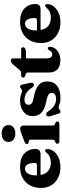

<svg xmlns="http://www.w3.org/2000/svg" viewBox="792 -1554 775 2400"><g transform="rotate(-90 1180.0 -354.5)"><path d="M518 -300.5Q518 -235.5 451 -235.5H192.5Q204.5 -170 245 -138.5Q285.5 -107 347 -107Q385.5 -107 415.8 -119.5Q446 -132 468 -159.5Q480 -170.5 486.5 -174.8Q493 -179 499.5 -179Q508.5 -179 512.5 -170.5Q516.5 -162 516.5 -149.5Q515.5 -106 486.5 -69Q457.5 -32 406.5 -9.5Q355.5 13 289 13Q214.5 13 156 -16.8Q97.5 -46.5 63.8 -100.8Q30 -155 30 -227Q30 -306 61.5 -365.5Q93 -425 152.2 -458.2Q211.5 -491.5 295.5 -491.5Q403.5 -491.5 460.8 -437.8Q518 -384 518 -300.5ZM187.5 -291.5Q187.5 -286 187.5 -281H316Q342.5 -281 342.5 -305.5Q342.5 -369.5 323.2 -400Q304 -430.5 271.5 -430.5Q235 -430.5 211.2 -395Q187.5 -359.5 187.5 -291.5Z M710.5 -550.5Q662.5 -550.5 634 -574Q605.5 -597.5 605.5 -636.5Q605.5 -675.5 634 -698.5Q662.5 -721.5 710.5 -721.5Q759 -721.5 787.5 -698.5Q816 -675.5 816 -636.5Q816 -597.5 787.5 -574Q759 -550.5 710.5 -550.5ZM810 -451.5V-93.5Q810 -75 813.8 -67.2Q817.5 -59.5 826 -56.5L840.5 -51.5Q861 -43.5 861 -25.5Q861 0 828 0H615.5Q582.5 0 582.5 -25.5Q582.5 -43 602.5 -51.5L618 -56.5Q626 -60 629.8 -67.5Q633.5 -75 633.5 -93V-353Q633.5 -367.5 629.5 -373.8Q625.5 -380 616.5 -382L598 -384.5Q579.5 -390 579.5 -407Q579.5 -417.5 585.2 -423.5Q591 -429.5 606.5 -435.5L708 -474Q731.5 -483 745.2 -486.8Q759 -490.5 769 -490.5Q789.5 -490.5 799.8 -479.5Q810 -468.5 810 -451.5Z M1135 -436.5Q1103 -436.5 1086.2 -421.8Q1069.5 -407 1069.5 -385Q1069.5 -365 1083.8 -349.5Q1098 -334 1151 -323.5Q1236.5 -307.5 1282 -282.8Q1327.5 -258 1344.5 -224.8Q1361.5 -191.5 1361.5 -150Q1361.5 -74.5 1308.5 -30.8Q1255.5 13 1153 13Q1117.5 13 1095.5 7.2Q1073.5 1.5 1059.8 -4.2Q1046 -10 1035.5 -10Q1024 -10 1016.8 -4.2Q1009.5 1.5 1002.5 7.5Q995.5 13.5 984.5 13.5Q973.5 13.5 968.2 7.2Q963 1 958 -15L928 -109Q915 -153 940.5 -163Q965.5 -172.5 984.5 -144Q1018.5 -90 1058 -65.8Q1097.5 -41.5 1142 -41.5Q1180.5 -41.5 1199.5 -56.5Q1218.5 -71.5 1218.5 -96.5Q1218.5 -112 1210.5 -123.8Q1202.5 -135.5 1180 -145.2Q1157.5 -155 1113 -164Q1010 -184 969 -226.2Q928 -268.5 928 -336Q928 -382.5 953 -417.5Q978 -452.5 1021.5 -472Q1065 -491.5 1122 -491.5Q1158.5 -491.5 1180.2 -485.5Q1202 -479.5 1215.8 -473.2Q1229.5 -467 1242.5 -467Q1255 -467 1263.2 -473.2Q1271.5 -479.5 1279 -485.5Q1286.5 -491.5 1297.5 -491.5Q1317.5 -491.5 1322.5 -462L1342.5 -371.5Q1346.5 -349.5 1343.8 -337.8Q1341 -326 1328 -321Q1314.5 -315.5 1304.2 -321.5Q1294 -327.5 1283 -343.5Q1250 -395 1211.5 -415.8Q1173 -436.5 1135 -436.5Z M1450.5 -421 1431.5 -427.5Q1409 -435.5 1409 -453Q1409 -478 1439.5 -478H1468.5Q1479 -478 1487.2 -482.8Q1495.5 -487.5 1506.5 -500L1574 -579.5Q1600 -608.5 1623 -608.5Q1649.5 -608.5 1649.5 -577V-478H1759.5Q1789 -478 1789 -455.5Q1789 -439.5 1773 -428.5Q1757 -417.5 1721.5 -417.5H1649.5V-162.5Q1649.5 -89.5 1700 -89.5Q1718.5 -89.5 1728.8 -97.8Q1739 -106 1745.2 -117Q1751.5 -128 1757.8 -136.5Q1764 -145 1775 -145Q1794 -145 1794 -118.5Q1794 -83 1772.2 -53.2Q1750.5 -23.5 1713 -5.8Q1675.5 12 1627 12Q1554 12 1513.5 -23.8Q1473 -59.5 1473 -131.5V-389.5Q1473 -403.5 1467.8 -410Q1462.5 -416.5 1450.5 -421Z M2329.5 -300.5Q2329.5 -235.5 2262.5 -235.5H2004Q2016 -170 2056.5 -138.5Q2097 -107 2158.5 -107Q2197 -107 2227.2 -119.5Q2257.5 -132 2279.5 -159.5Q2291.5 -170.5 2298 -174.8Q2304.5 -179 2311 -179Q2320 -179 2324 -170.5Q2328 -162 2328 -149.5Q2327 -106 2298 -69Q2269 -32 2218 -9.5Q2167 13 2100.5 13Q2026 13 1967.5 -16.8Q1909 -46.5 1875.2 -100.8Q1841.5 -155 1841.5 -227Q1841.5 -306 1873 -365.5Q1904.5 -425 1963.8 -458.2Q2023 -491.5 2107 -491.5Q2215 -491.5 2272.2 -437.8Q2329.5 -384 2329.5 -300.5ZM1999 -291.5Q1999 -286 1999 -281H2127.5Q2154 -281 2154 -305.5Q2154 -369.5 2134.8 -400Q2115.5 -430.5 2083 -430.5Q2046.5 -430.5 2022.8 -395Q1999 -359.5 1999 -291.5Z"/></g></svg>

Font: Fraunces 9pt S000
Style: Bold
Weight: 700
Version: Version 1.000; ttfautohint (v1.8.3)